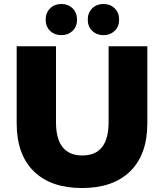

<svg xmlns="http://www.w3.org/2000/svg" viewBox="-20 -933 826 967"><path d="M64 -312V-700H262V-318Q262 -150 395 -150Q527 -150 527 -318V-700H722V-312Q722 -155 636 -70.5Q550 14 393 14Q236 14 150 -70.5Q64 -155 64 -312ZM210 -834Q210 -869 232.5 -891Q255 -913 289 -913Q323 -913 345.5 -891Q368 -869 368 -834Q368 -799 345.5 -777.5Q323 -756 289 -756Q255 -756 232.5 -777.5Q210 -799 210 -834ZM422 -834Q422 -869 444.5 -891Q467 -913 501 -913Q535 -913 557.5 -891Q580 -869 580 -834Q580 -799 557.5 -777.5Q535 -756 501 -756Q467 -756 444.5 -777.5Q422 -799 422 -834Z"/></svg>

Font: CMG Sans ExtraBold
Style: Regular
Weight: 800
Designer: Julieta Ulanovsky
Foundry: Julieta Ulanovsky
Version: Version 7.200